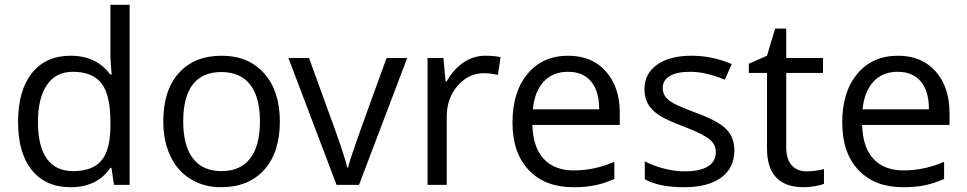

<svg xmlns="http://www.w3.org/2000/svg" viewBox="-20 -780 4078 810"><path d="M450.2 -71.8H445.8Q389.6 9.8 277.8 9.8Q172.9 9.8 114.5 -62Q56.2 -133.8 56.2 -266.1Q56.2 -398.4 114.7 -471.7Q173.3 -544.9 277.8 -544.9Q386.7 -544.9 444.8 -465.8H451.2L447.8 -504.4L445.8 -542V-759.8H526.9V0H460.9ZM288.1 -58.1Q371.1 -58.1 408.4 -103.3Q445.8 -148.4 445.8 -249V-266.1Q445.8 -379.9 408 -428.5Q370.1 -477.1 287.1 -477.1Q215.8 -477.1 178 -421.6Q140.1 -366.2 140.1 -265.1Q140.1 -162.6 177.7 -110.4Q215.3 -58.1 288.1 -58.1Z M1160.6 -268.1Q1160.6 -137.2 1094.7 -63.7Q1028.8 9.8 912.6 9.8Q840.8 9.8 785.2 -23.9Q729.5 -57.6 699.2 -120.6Q668.9 -183.6 668.9 -268.1Q668.9 -398.9 734.4 -471.9Q799.8 -544.9 916 -544.9Q1028.3 -544.9 1094.5 -470.2Q1160.6 -395.5 1160.6 -268.1ZM752.9 -268.1Q752.9 -165.5 793.9 -111.8Q835 -58.1 914.6 -58.1Q994.1 -58.1 1035.4 -111.6Q1076.7 -165 1076.7 -268.1Q1076.7 -370.1 1035.4 -423.1Q994.1 -476.1 913.6 -476.1Q834 -476.1 793.5 -423.8Q752.9 -371.6 752.9 -268.1Z M1399.9 0 1196.8 -535.2H1283.7L1398.9 -217.8Q1438 -106.4 1444.8 -73.2H1448.7Q1454.1 -99.1 1482.7 -180.4Q1511.2 -261.7 1610.8 -535.2H1697.8L1494.6 0Z M2027.8 -544.9Q2063.5 -544.9 2091.8 -539.1L2080.6 -463.9Q2047.4 -471.2 2022 -471.2Q1957 -471.2 1910.9 -418.5Q1864.7 -365.7 1864.7 -287.1V0H1783.7V-535.2H1850.6L1859.9 -436H1863.8Q1893.6 -488.3 1935.5 -516.6Q1977.5 -544.9 2027.8 -544.9Z M2397.9 9.8Q2279.3 9.8 2210.7 -62.5Q2142.1 -134.8 2142.1 -263.2Q2142.1 -392.6 2205.8 -468.8Q2269.5 -544.9 2377 -544.9Q2477.5 -544.9 2536.1 -478.8Q2594.7 -412.6 2594.7 -304.2V-252.9H2226.1Q2228.5 -158.7 2273.7 -109.9Q2318.8 -61 2400.9 -61Q2487.3 -61 2571.8 -97.2V-24.9Q2528.8 -6.3 2490.5 1.7Q2452.1 9.8 2397.9 9.8ZM2376 -477.1Q2311.5 -477.1 2273.2 -435.1Q2234.9 -393.1 2228 -318.8H2507.8Q2507.8 -395.5 2473.6 -436.3Q2439.5 -477.1 2376 -477.1Z M3078.1 -146Q3078.1 -71.3 3022.5 -30.8Q2966.8 9.8 2866.2 9.8Q2759.8 9.8 2700.2 -23.9V-99.1Q2738.8 -79.6 2783 -68.4Q2827.1 -57.1 2868.2 -57.1Q2931.6 -57.1 2965.8 -77.4Q3000 -97.7 3000 -139.2Q3000 -170.4 2972.9 -192.6Q2945.8 -214.8 2867.2 -245.1Q2792.5 -272.9 2761 -293.7Q2729.5 -314.5 2714.1 -340.8Q2698.7 -367.2 2698.7 -403.8Q2698.7 -469.2 2752 -507.1Q2805.2 -544.9 2897.9 -544.9Q2984.4 -544.9 3066.9 -509.8L3038.1 -443.8Q2957.5 -477.1 2892.1 -477.1Q2834.5 -477.1 2805.2 -459Q2775.9 -440.9 2775.9 -409.2Q2775.9 -387.7 2786.9 -372.6Q2797.9 -357.4 2822.3 -343.8Q2846.7 -330.1 2916 -304.2Q3011.2 -269.5 3044.7 -234.4Q3078.1 -199.2 3078.1 -146Z M3382.8 -57.1Q3404.3 -57.1 3424.3 -60.3Q3444.3 -63.5 3456.1 -66.9V-4.9Q3442.9 1.5 3417.2 5.6Q3391.6 9.8 3371.1 9.8Q3215.8 9.8 3215.8 -153.8V-472.2H3139.2V-511.2L3215.8 -544.9L3250 -659.2H3296.9V-535.2H3452.1V-472.2H3296.9V-157.2Q3296.9 -108.9 3319.8 -83Q3342.8 -57.1 3382.8 -57.1Z M3789.1 9.8Q3670.4 9.8 3601.8 -62.5Q3533.2 -134.8 3533.2 -263.2Q3533.2 -392.6 3596.9 -468.8Q3660.6 -544.9 3768.1 -544.9Q3868.7 -544.9 3927.2 -478.8Q3985.8 -412.6 3985.8 -304.2V-252.9H3617.2Q3619.6 -158.7 3664.8 -109.9Q3710 -61 3792 -61Q3878.4 -61 3962.9 -97.2V-24.9Q3919.9 -6.3 3881.6 1.7Q3843.3 9.8 3789.1 9.8ZM3767.1 -477.1Q3702.6 -477.1 3664.3 -435.1Q3626 -393.1 3619.1 -318.8H3898.9Q3898.9 -395.5 3864.7 -436.3Q3830.6 -477.1 3767.1 -477.1Z"/></svg>

Font: Samim FD
Style: FD
Weight: 400
Foundry: DejaVu fonts team - Redesigned by Saber Rastikerdar
Version: Version 4.0.5